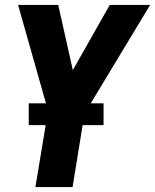

<svg xmlns="http://www.w3.org/2000/svg" viewBox="-20 -550 626 775"><path d="M123 205H273L321 -91L586 -530H423L274 -267L215 -530H53L174 -103ZM96 -45H398V-133H96Z"/></svg>

Font: Iosevka Sparkle Heavy Oblique
Style: Regular
Weight: 900
Italic angle: -9°
Designer: Belleve Invis
Foundry: Belleve Invis
Version: Version 4.5.0; ttfautohint (v1.8.3)